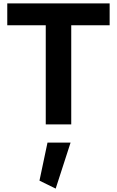

<svg xmlns="http://www.w3.org/2000/svg" viewBox="-20 -734 689 1133"><path d="M260.3 107.4 212.9 332 308.6 378.9 396.5 107.4ZM400.4 0V-585H627V-713.9H22.9V-585H250V0Z"/></svg>

Font: Estedad-FD-VF Thin
Style: Regular
Weight: 100
Designer: Amin Abedi
Version: Version 5.0